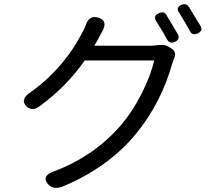

<svg xmlns="http://www.w3.org/2000/svg" viewBox="-20 -843 1040 915"><path d="M714.8 -554.7H383.8Q295.9 -428.7 165 -334Q134.8 -313.5 109.4 -333Q89.8 -349.6 94.7 -368.2Q99.6 -386.7 123 -401.4Q285.2 -516.6 376 -695.3Q377.9 -698.2 379.9 -702.6Q381.8 -707 384.3 -713.4Q386.7 -719.7 388.7 -723.6Q405.3 -772.5 449.2 -758.8Q496.1 -744.1 466.8 -692.4Q457 -672.9 429.7 -625H696.3Q707 -625 726.6 -627.4Q746.1 -629.9 758.8 -628.4Q771.5 -627 785.2 -619.1L794.9 -613.3Q824.2 -595.7 809.6 -564.5Q803.7 -548.8 801.8 -543Q749 -353.5 627.9 -205.1Q495.1 -43.9 276.4 46.9Q237.3 60.5 213.9 40Q191.4 17.6 199.2 0.5Q207 -16.6 239.3 -27.3Q430.7 -99.6 558.6 -249Q613.3 -313.5 656.2 -399.4Q699.2 -485.4 714.8 -554.7ZM775.4 -656.2Q766.6 -674.8 724.6 -742.2Q708 -766.6 737.3 -780.3Q760.7 -791 772.5 -772.5Q817.4 -698.2 827.1 -680.7Q839.8 -655.3 813.5 -643.6Q788.1 -631.8 775.4 -656.2ZM884.8 -695.3Q867.2 -728.5 834 -782.2Q815.4 -808.6 845.7 -820.3Q867.2 -829.1 879.9 -810.5Q930.7 -728.5 936.5 -717.8Q948.2 -696.3 921.9 -683.6Q896.5 -671.9 884.8 -695.3Z"/></svg>

Font: GenSenMaruGothic TW TTF Regular
Style: Regular
Weight: 400
Version: Version 1.301